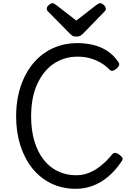

<svg xmlns="http://www.w3.org/2000/svg" viewBox="-20 -1164 818 1203"><path d="M456 19Q370 19 301 -14.5Q232 -48 183 -109Q134 -170 107.5 -253Q81 -336 81 -435Q81 -501 93 -560.5Q105 -620 128.5 -671.5Q152 -723 185.5 -764Q219 -805 261.5 -834Q304 -863 355.5 -878.5Q407 -894 466 -894Q512 -894 558 -884Q604 -874 646.5 -848.5Q689 -823 722 -775Q730 -763 726 -754Q722 -745 711 -735Q697 -723 686.5 -720.5Q676 -718 666 -728Q641 -754 609.5 -772Q578 -790 542 -799.5Q506 -809 466 -809Q423 -809 385.5 -797.5Q348 -786 315.5 -764Q283 -742 257.5 -710Q232 -678 213 -636.5Q194 -595 184.5 -544.5Q175 -494 175 -435Q175 -347 196 -278Q217 -209 254.5 -162Q292 -115 343.5 -90.5Q395 -66 456 -66Q493 -66 524.5 -76.5Q556 -87 584.5 -105.5Q613 -124 637.5 -147.5Q662 -171 684 -198Q693 -208 704.5 -206Q716 -204 730 -193Q745 -182 747.5 -173Q750 -164 742 -153Q703 -95 657 -56.5Q611 -18 560 0.5Q509 19 456 19ZM608 -1144Q618 -1144 630.5 -1132.5Q643 -1121 643 -1110Q643 -1108 642.5 -1104Q642 -1100 637 -1094L502 -955Q495 -949 486.5 -942Q478 -935 458 -935Q439 -935 430.5 -942Q422 -949 416 -955L279 -1094Q274 -1100 273.5 -1104Q273 -1108 273 -1110Q273 -1121 286 -1132.5Q299 -1144 308 -1144Q315 -1144 320.5 -1140.5Q326 -1137 333 -1132L458 -1035L583 -1132Q591 -1137 596 -1140.5Q601 -1144 608 -1144Z"/></svg>

Font: Playwrite HR Lijeva
Style: Regular
Weight: 400
Designer: Veronika Burian, José Scaglione
Foundry: TypeTogether
Version: Version 1.002